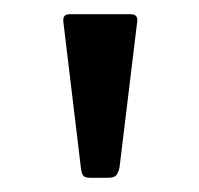

<svg xmlns="http://www.w3.org/2000/svg" viewBox="-20 -762 280 270"><path d="M148 -526Q146 -518 143 -515Q140 -512 131 -512H107Q100 -512 97.5 -514.5Q95 -517 94 -524L69 -732V-734Q69 -742 78 -742H164Q174 -742 173 -732Z"/></svg>

Font: Libre Franklin
Style: Regular
Weight: 400
Designer: Pablo Impallari, Rodrigo Fuenzalida
Foundry: Impallari Type
Version: Version 1.001; ttfautohint (v1.4.1)